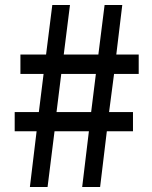

<svg xmlns="http://www.w3.org/2000/svg" viewBox="-20 -751 610 771"><path d="M100 0H171L199 -224H337L310 0H382L409 -224H514V-301H418L438 -454H537V-532H447L471 -731H400L375 -532H236L261 -731H190L165 -532H62V-454H155L136 -301H39V-224H127ZM207 -301 226 -454H365L346 -301Z"/></svg>

Font: Noto Sans CJK SC Medium
Style: Regular
Weight: 500
Designer: Ryoko NISHIZUKA 西塚涼子 (kana, bopomofo & ideographs); Paul D. Hunt (Latin, Greek & Cyrillic); Sandoll Communications 산돌커뮤니
Foundry: Adobe
Version: Version 2.004;hotconv 1.0.118;makeotfexe 2.5.65603